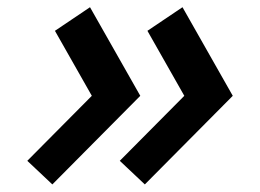

<svg xmlns="http://www.w3.org/2000/svg" viewBox="-20 -537 703 519"><path d="M223.3 -517.5 128.5 -453.7 228.2 -278 53.8 -102.3 121.5 -38.5 359.2 -278ZM303.8 -102.3 371.5 -38.5 609.2 -278 473.3 -517.5 378.5 -453.7 478.2 -278Z"/></svg>

Font: Hussar Nova
Style: RgIta
Weight: 700
Foundry: Cannot Into Space Fonts
Version: Version 0.99